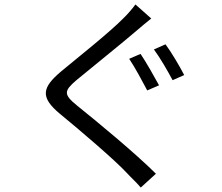

<svg xmlns="http://www.w3.org/2000/svg" viewBox="-20 -786 996 862"><path d="M611 -544 560 -522C585 -485 620 -420 641 -380L694 -403C674 -440 635 -509 611 -544ZM723 -587 671 -564C698 -528 733 -467 755 -426L807 -449C787 -488 748 -554 723 -587ZM588 -766C576 -749 553 -722 533 -703C469 -638 326 -525 254 -465C169 -393 159 -350 249 -275C337 -203 495 -68 547 -12C567 10 593 33 612 56L680 -6C588 -98 412 -243 326 -312C265 -362 266 -377 323 -426C393 -484 529 -593 594 -649C610 -663 639 -687 659 -703Z"/></svg>

Font: Kinto Sans
Style: Regular
Weight: 400
Designer: Authors: Ryoko NISHIZUKA  (kana & ideographs); Paul D. Hunt (Latin, Greek & Cyrillic); Wenlong ZHANG  (bopomofo); Sandol
Foundry: Adobe Systems Incorporated, ookami Inc.
Version: Version 0.001